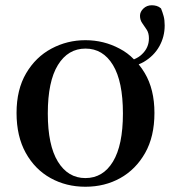

<svg xmlns="http://www.w3.org/2000/svg" viewBox="-20 -695 651 731"><path d="M305 16Q232 16 172.5 -17Q113 -50 78 -113Q43 -176 43 -265Q43 -354 79.5 -416Q116 -478 176 -510Q236 -542 305 -542Q375 -542 435 -510Q466 -494 490 -469Q509 -477 520 -488Q547 -513 547 -549Q547 -569 538.5 -582Q530 -595 521.5 -607Q513 -619 513 -635Q513 -650 526 -662.5Q539 -675 558 -675Q567 -675 576 -672.5Q585 -670 593 -663Q599 -648 603 -633.5Q607 -619 607 -598Q607 -555 586.5 -518.5Q566 -482 527 -459Q518 -454 508 -450Q521 -434 531 -417Q568 -355 568 -265Q568 -175 532.5 -112.5Q497 -50 438 -17Q379 16 305 16ZM305 -17Q372 -17 410 -79.5Q448 -142 448 -263Q448 -385 410 -447.5Q372 -510 305.5 -510Q239 -510 200.5 -447.5Q162 -385 162 -263Q162 -142 200.5 -79.5Q239 -17 305 -17Z"/></svg>

Font: Early Summer Mincho SemiBold
Style: Regular
Weight: 600
Designer: GuiWonder
Version: Version 1.002